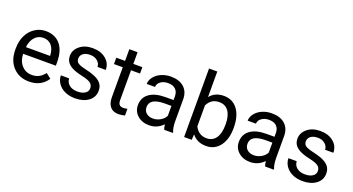

<svg xmlns="http://www.w3.org/2000/svg" viewBox="-49 -1358 3635 1975"><g transform="rotate(20 1768.5 -370.0)"><path d="M287.6 9.8Q180.2 9.8 112.8 -60.8Q45.4 -131.3 45.4 -249.5V-266.1Q45.4 -344.7 75.4 -406.5Q105.5 -468.3 159.4 -503.2Q213.4 -538.1 276.4 -538.1Q379.4 -538.1 436.5 -470.2Q493.7 -402.3 493.7 -275.9V-238.3H135.7Q137.7 -160.2 181.4 -112.1Q225.1 -64 292.5 -64Q340.3 -64 373.5 -83.5Q406.7 -103 431.6 -135.3L486.8 -92.3Q420.4 9.8 287.6 9.8ZM276.4 -463.9Q221.7 -463.9 184.6 -424.1Q147.5 -384.3 138.7 -312.5H403.3V-319.3Q399.4 -388.2 366.2 -426Q333 -463.9 276.4 -463.9Z M905.8 -140.1Q905.8 -176.8 878.2 -197Q850.6 -217.3 782 -231.9Q713.4 -246.6 673.1 -267.1Q632.8 -287.6 613.5 -315.9Q594.2 -344.2 594.2 -383.3Q594.2 -448.2 649.2 -493.2Q704.1 -538.1 789.6 -538.1Q879.4 -538.1 935.3 -491.7Q991.2 -445.3 991.2 -373H900.4Q900.4 -410.2 868.9 -437Q837.4 -463.9 789.6 -463.9Q740.2 -463.9 712.4 -442.4Q684.6 -420.9 684.6 -386.2Q684.6 -353.5 710.4 -336.9Q736.3 -320.3 804 -305.2Q871.6 -290 913.6 -269Q955.6 -248 975.8 -218.5Q996.1 -189 996.1 -146.5Q996.1 -75.7 939.5 -33Q882.8 9.8 792.5 9.8Q729 9.8 680.2 -12.7Q631.3 -35.2 603.8 -75.4Q576.2 -115.7 576.2 -162.6H666.5Q668.9 -117.2 702.9 -90.6Q736.8 -64 792.5 -64Q843.8 -64 874.8 -84.7Q905.8 -105.5 905.8 -140.1Z M1236.3 -656.2V-528.3H1335V-458.5H1236.3V-130.9Q1236.3 -99.1 1249.5 -83.3Q1262.7 -67.4 1294.4 -67.4Q1310.1 -67.4 1337.4 -73.2V0Q1301.8 9.8 1268.1 9.8Q1207.5 9.8 1176.8 -26.9Q1146 -63.5 1146 -130.9V-458.5H1049.8V-528.3H1146V-656.2Z M1766.6 0Q1758.8 -15.6 1753.9 -55.7Q1690.9 9.8 1603.5 9.8Q1525.4 9.8 1475.3 -34.4Q1425.3 -78.6 1425.3 -146.5Q1425.3 -229 1488 -274.7Q1550.8 -320.3 1664.6 -320.3H1752.4V-361.8Q1752.4 -409.2 1724.1 -437.3Q1695.8 -465.3 1640.6 -465.3Q1592.3 -465.3 1559.6 -440.9Q1526.9 -416.5 1526.9 -381.8H1436Q1436 -421.4 1464.1 -458.3Q1492.2 -495.1 1540.3 -516.6Q1588.4 -538.1 1646 -538.1Q1737.3 -538.1 1789.1 -492.4Q1840.8 -446.8 1842.8 -366.7V-123.5Q1842.8 -50.8 1861.3 -7.8V0ZM1616.7 -68.8Q1659.2 -68.8 1697.3 -90.8Q1735.4 -112.8 1752.4 -147.9V-256.3H1681.6Q1515.6 -256.3 1515.6 -159.2Q1515.6 -116.7 1543.9 -92.8Q1572.3 -68.8 1616.7 -68.8Z M2431.6 -258.3Q2431.6 -137.2 2376 -63.7Q2320.3 9.8 2226.6 9.8Q2126.5 9.8 2071.8 -61L2067.4 0H1984.4V-750H2074.7V-470.2Q2129.4 -538.1 2225.6 -538.1Q2321.8 -538.1 2376.7 -465.3Q2431.6 -392.6 2431.6 -266.1ZM2341.3 -268.6Q2341.3 -360.8 2305.7 -411.1Q2270 -461.4 2203.1 -461.4Q2113.8 -461.4 2074.7 -378.4V-149.9Q2116.2 -66.9 2204.1 -66.9Q2269 -66.9 2305.2 -117.2Q2341.3 -167.5 2341.3 -268.6Z M2871.6 0Q2863.8 -15.6 2858.9 -55.7Q2795.9 9.8 2708.5 9.8Q2630.4 9.8 2580.3 -34.4Q2530.3 -78.6 2530.3 -146.5Q2530.3 -229 2593 -274.7Q2655.8 -320.3 2769.5 -320.3H2857.4V-361.8Q2857.4 -409.2 2829.1 -437.3Q2800.8 -465.3 2745.6 -465.3Q2697.3 -465.3 2664.6 -440.9Q2631.8 -416.5 2631.8 -381.8H2541Q2541 -421.4 2569.1 -458.3Q2597.2 -495.1 2645.3 -516.6Q2693.4 -538.1 2751 -538.1Q2842.3 -538.1 2894 -492.4Q2945.8 -446.8 2947.8 -366.7V-123.5Q2947.8 -50.8 2966.3 -7.8V0ZM2721.7 -68.8Q2764.2 -68.8 2802.2 -90.8Q2840.3 -112.8 2857.4 -147.9V-256.3H2786.6Q2620.6 -256.3 2620.6 -159.2Q2620.6 -116.7 2648.9 -92.8Q2677.2 -68.8 2721.7 -68.8Z M3397 -140.1Q3397 -176.8 3369.4 -197Q3341.8 -217.3 3273.2 -231.9Q3204.6 -246.6 3164.3 -267.1Q3124 -287.6 3104.7 -315.9Q3085.4 -344.2 3085.4 -383.3Q3085.4 -448.2 3140.4 -493.2Q3195.3 -538.1 3280.8 -538.1Q3370.6 -538.1 3426.5 -491.7Q3482.4 -445.3 3482.4 -373H3391.6Q3391.6 -410.2 3360.1 -437Q3328.6 -463.9 3280.8 -463.9Q3231.4 -463.9 3203.6 -442.4Q3175.8 -420.9 3175.8 -386.2Q3175.8 -353.5 3201.7 -336.9Q3227.5 -320.3 3295.2 -305.2Q3362.8 -290 3404.8 -269Q3446.8 -248 3467 -218.5Q3487.3 -189 3487.3 -146.5Q3487.3 -75.7 3430.7 -33Q3374 9.8 3283.7 9.8Q3220.2 9.8 3171.4 -12.7Q3122.6 -35.2 3095 -75.4Q3067.4 -115.7 3067.4 -162.6H3157.7Q3160.2 -117.2 3194.1 -90.6Q3228 -64 3283.7 -64Q3335 -64 3366 -84.7Q3397 -105.5 3397 -140.1Z"/></g></svg>

Font: Vazir UI
Style: Regular-UI
Weight: 400
Designer: Saber Rastikerdar
Foundry: Saber Rastikerdar
Version: Version 30.1.0